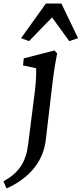

<svg xmlns="http://www.w3.org/2000/svg" viewBox="-75 -801 464 1092"><path d="M-55 230 -38 271C97 210 170 115 185 -2L225 -341C234 -413 242 -456 250 -497L235 -514L60 -469L56 -429L130 -413C132 -395 131 -352 124 -287L85 20C72 125 30 183 -55 230ZM45 -584 90 -567 221 -702 319 -567 369 -584 274 -781H186Z"/></svg>

Font: TPK Tissa Web Medium
Style: Italic
Weight: 500
Italic angle: -7°
Designer: Jacques Le Bailly, Suppakit Chalermlarp | Katatrad Co.,Ltd.
Foundry: Jacques Le Bailly, Cadson Demak Co.,Ltd.
Version: Version 5.000;Glyphs 3.1.2 (3151)